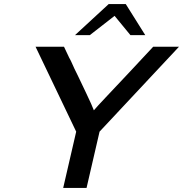

<svg xmlns="http://www.w3.org/2000/svg" viewBox="-20 -925 901 945"><path d="M349 -752 515 -905H599L695 -752H622L544 -847L422 -752ZM155 -695H295L321 -640Q322 -638 325 -633Q328 -628 330 -623Q347 -584 363 -553L404 -467Q434 -404 442 -382Q457 -400 501.5 -447Q546 -494 615.5 -568Q685 -642 734 -695H861L470 -277L406 0H291L355 -277Z"/></svg>

Font: Coval
Style: Medium Italic
Weight: 500
Foundry: Context Ltd
Version: Version 001.000